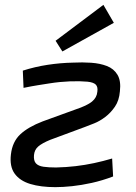

<svg xmlns="http://www.w3.org/2000/svg" viewBox="-20 -758 561 791"><path d="M281 -500Q319 -502 355.5 -499.5Q392 -497 420.5 -486Q449 -475 464 -450Q479 -425 474 -382Q471 -344 453.5 -318.5Q436 -293 413.5 -276Q391 -259 368.5 -250Q346 -241 330 -235L187 -182Q153 -168 137.5 -154.5Q122 -141 120 -119Q118 -96 128 -85Q138 -74 159.5 -71Q181 -68 211 -68Q253 -69 291.5 -73.5Q330 -78 367.5 -86Q405 -94 442 -105L446 -31Q401 -14 358 -4.5Q315 5 277 9Q239 13 208 13Q148 13 105 0Q62 -13 40.5 -42.5Q19 -72 25 -122Q31 -174 63.5 -204.5Q96 -235 156 -258L291 -307Q339 -323 359 -339.5Q379 -356 381 -380Q384 -400 374.5 -409.5Q365 -419 340 -421.5Q315 -424 270 -423Q247 -422 226.5 -420Q206 -418 184 -414.5Q162 -411 136.5 -407Q111 -403 77 -396L74 -467Q124 -483 176.5 -491Q229 -499 281 -500ZM406 -738 449 -664 237 -546 209 -590Z"/></svg>

Font: Exo 2 Medium
Style: Italic
Weight: 500
Italic angle: -8°
Designer: Natanael Gama
Foundry: Natanael Gama
Version: Version 2.010